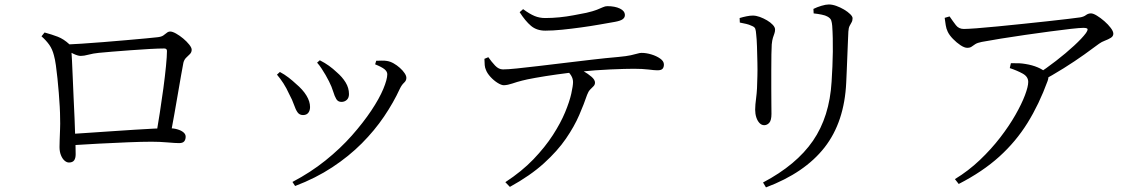

<svg xmlns="http://www.w3.org/2000/svg" viewBox="-20 -766 5020 842"><path d="M665.2 -175.3Q672.4 -217.3 680.8 -271Q689.2 -324.7 696.4 -378.3Q703.6 -431.9 707.9 -476Q712.2 -520 712.2 -542.5Q712.2 -553.4 700.1 -553.4Q676 -553.4 636.5 -551.2Q597.1 -549 553 -545.7Q508.9 -542.4 471.4 -539.4Q433.9 -536.4 413.1 -534.2Q388.5 -531.8 368.3 -526.3Q348.2 -520.8 334 -520.8Q320.9 -520.8 300.4 -530.9Q279.9 -540.9 268.3 -549.3V-570.6Q292.8 -571.8 337.1 -574.4Q381.4 -577 433.1 -581.4Q484.7 -585.8 534 -589.9Q583.3 -594 619.9 -597.6Q656.6 -601.2 669.2 -602.6Q686.9 -604.3 695.8 -610.2Q704.8 -616.2 711.4 -622Q718 -627.7 726.8 -627.7Q736.3 -627.7 752.1 -618.9Q767.8 -610.1 783.3 -597.2Q798.8 -584.3 809.7 -570.6Q820.6 -557 820.6 -548Q820.6 -536.8 812.9 -529Q805.3 -521.2 796.5 -513Q787.8 -504.7 784.3 -491Q780.7 -472.7 774.4 -437Q768.1 -401.3 760.4 -356.2Q752.7 -311.1 744.3 -263.7Q736 -216.3 727.8 -173.8ZM282.3 -53.3Q272.5 -53.3 262.9 -61.7Q253.3 -70.1 247.2 -85.6Q241 -101.1 241 -121.1Q241 -131.4 241.7 -152.8Q242.4 -174.2 243.4 -199.3Q244.4 -224.5 243.6 -246Q243.6 -268.7 242 -297.9Q240.4 -327.1 237.8 -359Q235.2 -390.9 232 -421.9Q228.8 -452.9 225.1 -479.5Q221.4 -506 216.4 -523.5Q209.8 -549.7 196.6 -568.8Q183.4 -587.8 162 -606.8L175.5 -623.5Q207.2 -614.9 233.4 -604.9Q259.6 -594.8 284.5 -571.6Q290.1 -566.4 291.1 -561.4Q292 -556.5 293 -545.9Q294 -532.3 295.7 -500.4Q297.3 -468.5 299 -426.1Q300.7 -383.7 302.8 -337.2Q304.9 -290.7 307 -246Q309 -201.2 309.8 -166.4Q310.6 -143.9 311.2 -127.4Q311.8 -111 311.8 -89.7Q311.8 -71.8 304.9 -62.5Q297.9 -53.3 282.3 -53.3ZM280.9 -177.8Q318.3 -180 366.8 -183.5Q415.3 -186.9 467.4 -190.3Q519.6 -193.7 568.7 -197Q617.8 -200.4 657.4 -202.1Q696.9 -203.8 719.9 -203.8Q740.9 -203.8 757.7 -198.9Q774.5 -194.1 784.3 -185.8Q794.2 -177.5 794.2 -166.8Q794.2 -153.8 787.8 -146.1Q781.4 -138.4 765.3 -138.4Q748.9 -138.4 714.1 -141.5Q679.4 -144.5 644.4 -144.5Q602.4 -144.5 541.3 -142Q480.2 -139.5 412.2 -136Q344.3 -132.5 281.1 -128.3Z M1262.5 31.9Q1341.9 -9.7 1407.4 -62.3Q1472.9 -114.9 1523.1 -171.7Q1573.3 -228.6 1608.3 -281.1Q1643.3 -333.6 1660.9 -375.8Q1678.4 -418 1678.4 -440.4Q1678.4 -452.2 1666.4 -462.2Q1654.4 -472.1 1625.1 -483.9L1629.9 -499.5Q1640.3 -499.5 1652.7 -500.1Q1665.2 -500.8 1677.4 -498.6Q1691.5 -496.4 1706.1 -488.2Q1720.6 -480 1733.6 -468.4Q1746.6 -456.8 1754.3 -445.2Q1762.1 -433.6 1762.1 -424.3Q1762.1 -412.3 1751.9 -403.1Q1741.7 -393.8 1733.5 -376.8Q1705.8 -316.5 1664.4 -255.2Q1622.9 -193.8 1566.5 -137.1Q1510 -80.4 1437.3 -32.5Q1364.5 15.5 1274.2 49.7ZM1308.8 -261.4Q1293.3 -261.4 1284.9 -273.4Q1276.4 -285.5 1269.3 -306.5Q1262.2 -327.6 1247.9 -354Q1236.4 -379.5 1222.9 -400.5Q1209.4 -421.4 1194.6 -438.6L1207.4 -450.4Q1227.4 -439.9 1245.9 -425.6Q1264.3 -411.2 1277.3 -398.9Q1308.2 -373 1323.9 -346.9Q1339.7 -320.9 1339.7 -296.7Q1339.7 -281.2 1332 -271.3Q1324.3 -261.4 1308.8 -261.4ZM1477.4 -319.1Q1462.3 -319.1 1454.8 -331.5Q1447.4 -343.9 1441.2 -364.5Q1435 -385.2 1422.8 -409.3Q1416.2 -422.7 1407.8 -437.1Q1399.4 -451.5 1390.2 -465.5Q1381 -479.6 1370.6 -491.3L1382.5 -501.7Q1405 -490.2 1422.8 -477.4Q1440.6 -464.6 1457.1 -448.9Q1480.9 -428.6 1495.7 -404.5Q1510.4 -380.4 1510.4 -353.4Q1510.4 -336.8 1500.7 -327.9Q1490.9 -319.1 1477.4 -319.1Z M2196.1 32.9Q2268.3 -14.3 2319.4 -67.5Q2370.4 -120.8 2404.7 -173.9Q2438.9 -227 2458.2 -273.6Q2477.5 -320.2 2485.3 -355.2Q2493 -390.2 2493 -406.1Q2493 -421.1 2484.6 -434.8Q2476.3 -448.6 2455.7 -466.5L2499.2 -475.2Q2517 -466.2 2537.9 -454.4Q2558.8 -442.5 2574.1 -429.3Q2589.3 -416 2589.3 -403.8Q2589.3 -394.5 2582.9 -388Q2576.5 -381.6 2568.3 -373.4Q2560.2 -365.1 2554.7 -350.2Q2541.4 -310.9 2520.1 -261.4Q2498.8 -211.9 2461.9 -158Q2425 -104.1 2365.4 -50Q2305.9 4.1 2216 53.6ZM2189.9 -392.2Q2178.8 -392.2 2161.9 -402.7Q2145.1 -413.3 2130.7 -429.1Q2116.4 -445 2111.2 -459.1Q2106.7 -468.7 2105.7 -480.4Q2104.7 -492.2 2104.4 -508L2121.5 -515.2Q2135.6 -495 2151.3 -478.3Q2167 -461.6 2185.7 -461.6Q2206.5 -461.6 2246.8 -465.8Q2287.2 -470 2340.7 -476.3Q2394.2 -482.6 2454.5 -489.9Q2514.8 -497.2 2575.7 -504.3Q2636.6 -511.5 2691.7 -516.2Q2727.1 -519.5 2746.3 -523.7Q2765.5 -527.9 2775.6 -531Q2785.7 -534.1 2793.4 -534.1Q2814.1 -534.1 2836.5 -527.3Q2858.9 -520.6 2875.2 -509.1Q2891.5 -497.6 2891.5 -483.1Q2891.5 -471 2885.6 -464.4Q2879.7 -457.7 2863 -457.7Q2851.1 -457.7 2824 -461.1Q2796.8 -464.4 2760.1 -464.4Q2724.4 -464.4 2658.5 -461.6Q2592.5 -458.8 2518.4 -451.2Q2472.5 -446.6 2421.4 -439.4Q2370.2 -432.2 2329 -424.8Q2287.7 -417.4 2269.7 -412.5Q2246.8 -406.7 2226.9 -399.8Q2207 -393 2189.9 -392.2ZM2371.3 -631.6Q2333.5 -631.6 2308.6 -652.7Q2283.8 -673.7 2258.9 -712.6L2274 -725.9Q2302.9 -704.7 2324.4 -695.8Q2345.9 -686.9 2370.9 -686.9Q2401.4 -686.9 2433.5 -690.1Q2465.5 -693.3 2495.8 -699.1Q2526.2 -704.8 2551.3 -709.8Q2581.4 -716.8 2597.6 -723.2Q2613.9 -729.6 2623.9 -734.3Q2633.9 -739 2643.6 -739Q2676.5 -739 2698.5 -728.5Q2720.4 -718 2720.4 -699.6Q2720.4 -688.9 2710.7 -681.7Q2701 -674.6 2677 -670.2Q2648.6 -665.3 2609.7 -658.4Q2570.7 -651.5 2528.1 -645.7Q2485.5 -639.8 2445.1 -635.7Q2404.6 -631.6 2371.3 -631.6Z M3326.2 34.3Q3472.5 -42.9 3545.2 -148.6Q3617.8 -254.2 3626.9 -407.9Q3629.1 -441.6 3630.5 -474.7Q3631.9 -507.8 3632.3 -538.7Q3632.6 -569.6 3632 -598.5Q3631.4 -627.4 3629.6 -652.7Q3628.6 -665.6 3625.4 -675.9Q3622.2 -686.2 3608.2 -693.6Q3600 -698.5 3583.7 -701.8Q3567.4 -705.2 3548.2 -707.2L3547.2 -726.9Q3563.1 -734.9 3582.4 -740.6Q3601.6 -746.4 3614.9 -746.4Q3629.6 -746.4 3647.3 -740.2Q3664.9 -733.9 3681.4 -724.2Q3697.9 -714.4 3708.4 -704Q3718.9 -693.7 3718.9 -686.2Q3718.9 -675.4 3714.5 -668Q3710.2 -660.7 3705.8 -652.2Q3701.4 -643.6 3700.4 -627.1Q3699.4 -605.3 3698.2 -576.3Q3697 -547.3 3695.8 -516.7Q3694.6 -486.1 3693.4 -457.1Q3692.3 -428.2 3691.1 -405.2Q3683.3 -231.1 3596 -119.4Q3508.6 -7.8 3339.1 55.8ZM3331.2 -217Q3320.1 -217 3311 -226.2Q3302 -235.4 3296.8 -251Q3291.7 -266.7 3291.7 -285.1Q3291.7 -304.9 3296.2 -338.5Q3300.8 -372 3301.5 -433.1Q3302.3 -456.7 3301.5 -492.2Q3300.8 -527.8 3299.7 -562Q3298.5 -596.3 3296.3 -614.1Q3295.1 -632.1 3292.1 -640.1Q3289.1 -648.1 3276.5 -652.7Q3264.9 -658.4 3252.4 -661.2Q3239.8 -664.1 3224.4 -667.1L3223.6 -686.9Q3238.9 -691.6 3254.2 -694.6Q3269.5 -697.7 3281.4 -697.7Q3295.5 -697.7 3312 -691.8Q3328.5 -685.8 3343.9 -676.7Q3359.2 -667.7 3369.1 -657Q3379 -646.3 3379 -636.6Q3379 -627.2 3376 -619Q3373.1 -610.8 3369.6 -600.4Q3366.2 -589.9 3364.4 -571.1Q3363.4 -558.1 3362.9 -527.3Q3362.4 -496.5 3362.4 -457.1Q3362.4 -417.7 3362.4 -378.6Q3362.4 -339.6 3362.8 -309.4Q3363.2 -279.2 3363.2 -266.8Q3363.2 -238.4 3353.7 -227.7Q3344.2 -217 3331.2 -217Z M4524 -437Q4567.3 -465.2 4611.1 -499.1Q4655 -533 4690.4 -565.8Q4725.8 -598.5 4742.3 -620.9Q4751.9 -635.4 4748.9 -639.6Q4745.9 -643.8 4730.3 -643.8Q4716.1 -643.8 4677 -639.5Q4637.9 -635.2 4585.4 -628.1Q4533 -621.1 4476.6 -613Q4420.2 -604.8 4369.6 -596.7Q4319 -588.6 4285.5 -582.2Q4266.5 -578.5 4257 -572.4Q4247.6 -566.2 4240.8 -561.3Q4234 -556.3 4221.7 -556.3Q4209.4 -556.3 4192.2 -567.7Q4175 -579.1 4159.3 -595.3Q4143.5 -611.5 4136.3 -626.6Q4129.7 -640.2 4127.4 -655.6Q4125.1 -671 4122.8 -687.7L4144.3 -694Q4159.6 -671.6 4172.2 -655.3Q4184.9 -639 4206.7 -639Q4222.6 -639 4262.1 -641.9Q4301.6 -644.8 4354.6 -650.1Q4407.5 -655.4 4464.4 -661.2Q4521.3 -667 4573.7 -672.8Q4626.1 -678.6 4664.4 -683.1Q4702.6 -687.6 4716.9 -689.8Q4732.5 -692.4 4742.3 -699.8Q4752.1 -707.3 4764.4 -707.3Q4774.3 -707.3 4790.4 -697.4Q4806.6 -687.5 4823.2 -673.1Q4839.8 -658.6 4851.1 -643.6Q4862.4 -628.5 4862.4 -618.2Q4862.4 -606.9 4851.3 -600.1Q4840.2 -593.2 4825.7 -587.8Q4811.1 -582.4 4799.7 -574.1Q4776.4 -556.3 4735.3 -527.1Q4694.3 -497.8 4644.5 -466.6Q4594.7 -435.5 4543.7 -408.1ZM4167.7 19.5Q4227.1 -16.7 4277.1 -64.3Q4327.1 -111.9 4366.4 -163Q4405.7 -214.1 4433.1 -262.2Q4460.5 -310.4 4474.9 -348.5Q4489.2 -386.6 4489.2 -406.6Q4489.2 -429.8 4465 -443.2Q4440.9 -456.5 4408.3 -467.4L4413.2 -488.8Q4434.5 -489.3 4449.1 -488.6Q4463.6 -487.8 4476.7 -485.5Q4506.9 -480.7 4530.4 -470.7Q4553.9 -460.8 4565.3 -449.2Q4574.2 -441 4576.8 -433.4Q4579.4 -425.9 4574.2 -410.9Q4537 -309.1 4486.1 -227Q4435.2 -145 4362.4 -79.2Q4289.7 -13.3 4184.4 40.8Z"/></svg>

Font: Noto Serif SC ExtraLight
Style: Regular
Weight: 200
Designer: Ryoko NISHIZUKA 西塚涼子 (kana & ideographs); Frank Grießhammer (Latin, Greek & Cyrillic); Wenlong ZHANG 张文龙 (bopomofo); San
Foundry: Adobe
Version: Version 2.002-H1;hotconv 1.1.0;makeotfexe 2.6.0